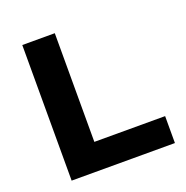

<svg xmlns="http://www.w3.org/2000/svg" viewBox="-126 -822 909 938"><g transform="rotate(-20 328.0 -352.5)"><path d="M89 0V-705H258V-140H626V0Z"/></g></svg>

Font: Nunito Sans 10pt SemiExpanded ExtraBold
Style: Regular
Weight: 800
Width: 6
Designer: Vernon Adams
Foundry: Vernon Adams
Version: Version 3.101;gftools[0.9.27]